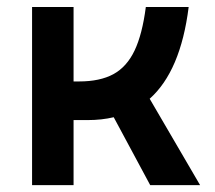

<svg xmlns="http://www.w3.org/2000/svg" viewBox="-20 -538 626 558"><path d="M73.2 0V-517.6H193.8V-301.3H210Q270.5 -301.3 309.6 -322.5Q348.6 -343.8 371.1 -391.1Q393.6 -438.5 403.8 -517.6H528.3Q504.9 -331.1 415 -251L561.5 0H416.5L310.5 -197.3Q275.4 -189 234.4 -189H193.8V0Z"/></svg>

Font: Cascadia Mono NF SemiBold
Style: Regular
Weight: 600
Monospace: yes
Designer: Aaron Bell
Foundry: Saja Typeworks
Version: Version 2404.023; ttfautohint (v1.8.4)